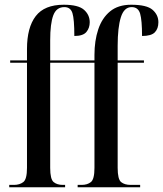

<svg xmlns="http://www.w3.org/2000/svg" viewBox="-20 -791 689 811"><path d="M19 0V-10H39Q63 -10 78.5 -22Q94 -34 94 -82V-526H23V-536H94V-584Q94 -675 131 -723Q168 -771 249 -771Q311 -771 335 -749.5Q359 -728 359 -697Q359 -673 345 -656Q331 -639 294 -639Q294 -710 286 -735.5Q278 -761 252 -761Q218 -761 205 -726Q192 -691 192 -621V-536H379V-559Q379 -619 395 -667Q411 -715 445 -743Q479 -771 534 -771Q600 -771 624.5 -749.5Q649 -728 649 -697Q649 -670 634 -654.5Q619 -639 580 -639Q580 -705 572 -733Q564 -761 536 -761Q504 -761 490.5 -718Q477 -675 477 -598V-536H588V-526H477V-82Q477 -34 491.5 -22Q506 -10 532 -10H572V0H308V-10H325Q349 -10 364 -22Q379 -34 379 -82V-526H192V-82Q192 -34 206.5 -22Q221 -10 245 -10H255V0Z"/></svg>

Font: Noto Serif Display ExtraCondensed Medium
Style: Regular
Weight: 500
Width: 2
Designer: Monotype Design Team
Foundry: Monotype Imaging Inc.
Version: Version 2.009